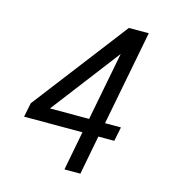

<svg xmlns="http://www.w3.org/2000/svg" viewBox="-102 -754 754 839"><g transform="rotate(15 275.0 -335.0)"><path d="M266 0 300 -177H36L49 -241L378 -670H468L385 -241H457L444 -177H372L338 0ZM313 -241 373 -551 136 -241Z"/></g></svg>

Font: Lode
Style: Italic
Weight: 400
Italic angle: -11°
Monospace: yes
Designer: Belleve Invis
Foundry: Belleve Invis
Version: Version 29.2.0; ttfautohint (v1.8.3)